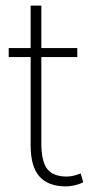

<svg xmlns="http://www.w3.org/2000/svg" viewBox="-20 -655 316 683"><path d="M214 8Q152 8 120.5 -27Q89 -62 89 -138V-452H11V-484H89V-635H127V-484H255V-452H127V-147Q127 -81 148 -54Q169 -27 217 -27Q231 -27 244 -30.5Q257 -34 267 -38L276 -7Q269 -2 250 3Q231 8 214 8Z"/></svg>

Font: Nunito Sans 12pt ExtraLight Condensed
Style: Regular
Weight: 200
Width: 3
Version: Version 3.101;gftools[0.9.27]